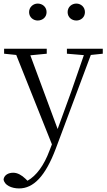

<svg xmlns="http://www.w3.org/2000/svg" viewBox="-31 -785 597 1076"><path d="M180 -670C207 -670 230 -688 230 -717C230 -746 207 -765 180 -765C156 -765 132 -746 132 -717C132 -688 156 -670 180 -670ZM397 -670C422 -670 445 -688 445 -717C445 -746 422 -765 397 -765C371 -765 348 -746 348 -717C348 -688 371 -670 397 -670ZM344 -484 439 -476 368 -271 292 -62 139 -475 231 -484V-512H-8V-484L60 -477L260 24L246 60C216 141 173 200 123 228L112 217C90 196 67 183 43 183C17 183 -7 195 -11 220C-7 253 34 271 76 271C156 271 223 204 282 47L478 -477L545 -484V-512H344Z"/></svg>

Font: Noto Serif CJK SC Light
Style: Regular
Weight: 300
Designer: Ryoko NISHIZUKA 西塚涼子 (kana & ideographs); Frank Grießhammer (Latin, Greek & Cyrillic); Wenlong ZHANG 张文龙 (bopomofo); San
Foundry: Adobe
Version: Version 2.001;hotconv 1.1.0;makeotfexe 2.6.0